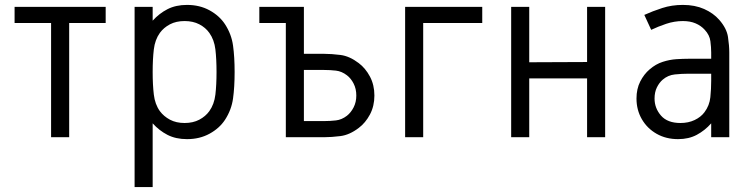

<svg xmlns="http://www.w3.org/2000/svg" viewBox="-20 -556 3048 778"><path d="M187 0V-462.9H39.1V-528.3H408.2V-462.9H260.3V0Z M737.8 -536.1Q789.1 -536.1 829.1 -514.2Q869.1 -492.2 891.6 -458Q918 -417.5 924.3 -371.3Q930.7 -325.2 930.7 -264.2Q930.7 -203.1 924.3 -157Q918 -110.8 891.6 -70.3Q869.1 -36.1 829.1 -14.2Q789.1 7.8 737.8 7.8Q692.4 7.8 658.7 -9.5Q625 -26.9 598.6 -56.2V202.1H525.4V-528.3H598.6V-472.2Q625 -501.5 658.7 -518.8Q692.4 -536.1 737.8 -536.1ZM728 -470.7Q693.8 -470.7 668.7 -457.5Q643.6 -444.3 627.9 -422.9Q607.9 -395 603.3 -355.7Q598.6 -316.4 598.6 -264.2Q598.6 -212.4 603.3 -172.9Q607.9 -133.3 627.9 -105.5Q643.6 -84.5 668.7 -71Q693.8 -57.6 728 -57.6Q762.2 -57.6 787.6 -71Q813 -84.5 828.1 -105.5Q848.1 -133.3 852.8 -172.9Q857.4 -212.4 857.4 -264.2Q857.4 -316.4 852.8 -355.7Q848.1 -395 828.1 -422.9Q813 -444.3 787.6 -457.5Q762.2 -470.7 728 -470.7Z M1293.9 0H1138.2V-462.9H1030.8V-528.3H1211.4V-337.9H1293.9Q1322.8 -337.9 1359.6 -333.3Q1396.5 -328.6 1433.6 -300.3Q1460.9 -279.8 1479 -245.8Q1497.1 -211.9 1497.1 -168.9Q1497.1 -126 1479 -92Q1460.9 -58.1 1433.6 -37.6Q1396.5 -9.3 1359.6 -4.6Q1322.8 0 1293.9 0ZM1293.9 -272.5H1211.4V-65.4H1293.9Q1317.9 -65.4 1341.3 -68.1Q1364.7 -70.8 1385.7 -86.9Q1401.9 -99.6 1412.8 -120.8Q1423.8 -142.1 1423.8 -168.9Q1423.8 -196.3 1412.8 -217.5Q1401.9 -238.8 1385.7 -251Q1364.7 -267.1 1341.3 -269.8Q1317.9 -272.5 1293.9 -272.5Z M1621.6 -528.3H1934.1V-462.9H1694.8V0H1621.6Z M2051.3 -528.3H2124.5V-303.7L2358.9 -304.7V-528.3H2432.1V0H2358.9V-238.3H2124.5V0H2051.3Z M2747.1 -536.1Q2795.9 -536.1 2833.3 -519.5Q2870.6 -502.9 2894.5 -475.6Q2924.8 -440.9 2929.9 -406Q2935.1 -371.1 2935.1 -343.3V0H2861.8V-56.2Q2836.4 -27.3 2803.7 -9.8Q2771 7.8 2727.5 7.8Q2678.7 7.8 2640.6 -13.9Q2602.5 -35.6 2580.8 -73Q2559.1 -110.4 2559.1 -156.7Q2559.1 -195.8 2574.2 -225.6Q2589.4 -255.4 2612.3 -274.9Q2637.2 -296.4 2665.5 -305.4Q2693.8 -314.5 2720.9 -316.2Q2748 -317.9 2769 -317.9H2861.8V-343.3Q2861.8 -363.8 2858.6 -388.9Q2855.5 -414.1 2835.4 -435.5Q2820.8 -451.7 2798.8 -461.2Q2776.9 -470.7 2747.1 -470.7Q2712.9 -470.7 2679.4 -459.5Q2646 -448.2 2618.7 -435.1L2590.8 -495.6Q2624 -510.7 2663.1 -523.4Q2702.1 -536.1 2747.1 -536.1ZM2769 -257.3Q2742.7 -257.3 2714.6 -254.4Q2686.5 -251.5 2665 -232.9Q2651.4 -221.2 2641.8 -201.9Q2632.3 -182.6 2632.3 -156.7Q2632.3 -117.7 2658.4 -87.6Q2684.6 -57.6 2737.3 -57.6Q2769.5 -57.6 2794.7 -69.6Q2819.8 -81.5 2834.5 -101.1Q2855 -128.4 2858.4 -162.1Q2861.8 -195.8 2861.8 -228.5V-257.3Z"/></svg>

Font: Gidole
Style: Regular
Weight: 400
Version: Version 2.100; ttfautohint (v1.8.4.7-5d5b)